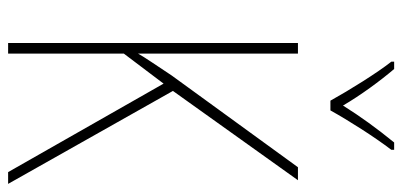

<svg xmlns="http://www.w3.org/2000/svg" viewBox="-279 -712 991 473"><g transform="rotate(90 216.5 -475.5)"><path d="M228 -794H252C277 -839 317 -902 349 -944V-951H331C296 -908 267 -868 240 -825C215 -868 179 -917 150 -951H132V-944C159 -910 202 -841 228 -794ZM433 0 204 -406 424 -714H392L166 -403C141 -365 122 -338 112 -320V-714H86V0H112V-285L186 -383L404 0Z"/></g></svg>

Font: Noto Sans Condensed Thin
Style: Regular
Weight: 100
Width: 3
Designer: Monotype Design Team
Foundry: Monotype Imaging Inc.
Version: Version 2.013